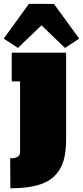

<svg xmlns="http://www.w3.org/2000/svg" viewBox="-30 -802 439 1016"><path d="M23.9 35.2Q41.5 37.1 58.8 29.8Q76.2 22.5 76.2 4.4V-371.1H32.2V-523.4H319.8V-63Q319.8 3.9 305.7 50.3Q291.5 96.7 257.8 129.9Q224.1 163.1 166.7 178.7Q109.4 194.3 24.9 194.3ZM255.4 -781.2 389.2 -597.7 314 -548.3 189.5 -668 64.9 -548.3 -10.3 -597.7 123 -781.7Z"/></svg>

Font: Bevan
Style: Regular
Weight: 400
Foundry: vernon adams
Version: Version 1.000